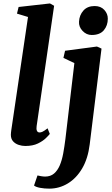

<svg xmlns="http://www.w3.org/2000/svg" viewBox="-20 -837 652 1114"><path d="M192.5 -105Q190 -88 194.2 -78.2Q198.5 -68.5 210 -68.5Q217.5 -68.5 227.2 -73Q237 -77.5 256 -92.5L269 -60Q263.5 -52.5 246.5 -35.8Q229.5 -19 200 -4.5Q170.5 10 126.5 10Q107.5 10 88 3.5Q68.5 -3 55.8 -17.2Q43 -31.5 43 -55Q43 -61 43.8 -68Q44.5 -75 45.5 -81.8Q46.5 -88.5 47 -92L142.5 -738.5L78.5 -758L88 -796.5L270 -817L294 -803.5ZM500.5 0.5Q490.5 82.5 457 139.8Q423.5 197 373.8 227.2Q324 257.5 265.5 257.5Q237.5 257.5 212.5 252.8Q187.5 248 177.5 239.5L197.5 181Q204.5 183 218.2 185.2Q232 187.5 241.5 187.5Q273 187.5 293.5 170Q314 152.5 326.8 122.5Q339.5 92.5 346.8 53Q354 13.5 359.5 -30.5L411.5 -471L348 -501L357.5 -542.5L542.5 -567L569 -555ZM512 -634Q481.5 -634 459 -657.8Q436.5 -681.5 438.5 -711.5Q440.5 -749.5 464 -775.8Q487.5 -802 529 -802Q565 -802 585.5 -779.2Q606 -756.5 605.5 -728Q605.5 -689 582.5 -661.5Q559.5 -634 512 -634Z"/></svg>

Font: Merriweather 20pt ExtraBold
Style: Italic
Weight: 800
Italic angle: -7.8°
Version: Version 2.101